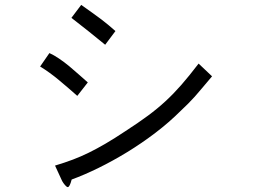

<svg xmlns="http://www.w3.org/2000/svg" viewBox="-20 -696 1040 785"><path d="M144 -424 182 -479Q200 -471 221.5 -456.5Q243 -442 264 -424.5Q285 -407 304.5 -389.5Q324 -372 339 -359L296 -304Q260 -336 221 -368.5Q182 -401 144 -424ZM272 -623 312 -676Q339 -657 358.5 -643Q378 -629 394 -617Q410 -605 423.5 -593.5Q437 -582 452 -569L410 -513Q376 -541 341.5 -568.5Q307 -596 272 -623ZM792 -436 847 -384Q823 -356 806.5 -336Q790 -316 776 -300.5Q762 -285 749 -272Q736 -259 720 -244Q672 -196 615.5 -153Q559 -110 500 -74Q441 -38 383 -9.5Q325 19 273 38Q265 69 257 69Q253 69 246 61Q239 53 234 44L205 -19Q245 -31 278 -43.5Q311 -56 343.5 -72Q376 -88 412 -109Q448 -130 493 -160Q547 -195 585.5 -223.5Q624 -252 657 -282.5Q690 -313 721.5 -349Q753 -385 792 -436Z"/></svg>

Font: D2Coding ligature
Style: Regular
Weight: 400
Monospace: yes
Designer: Yong-Rak Park; Jeong-Hwan Yoon; Sang-Min Lee;
Foundry: NHN Corporation
Version: Version 1.3.2; Build 20180524